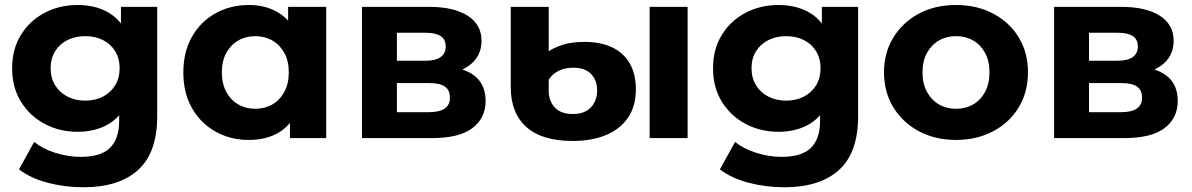

<svg xmlns="http://www.w3.org/2000/svg" viewBox="-20 -566 4888 787"><path d="M322.2 201.6Q246 201.6 175.6 183.1Q105.2 164.6 57.8 128.2L120 15.8Q154.4 43.8 206.6 60.4Q258.8 77 310.7 77Q393.3 77 430.9 40Q468.4 2.9 468.4 -70.2V-150.5L478.4 -286.2L475.8 -422.4V-537.9H624.4V-89.7Q624.4 59.7 546.1 130.6Q467.7 201.6 322.2 201.6ZM298.1 -25.8Q223.7 -25.8 162.8 -58.3Q101.9 -90.8 65.8 -149.2Q29.7 -207.6 29.7 -286.2Q29.7 -364.7 65.8 -423.1Q101.9 -481.5 162.8 -513.5Q223.7 -545.5 298.1 -545.5Q366.7 -545.5 418.2 -518.1Q469.8 -490.7 499 -433.1Q528.2 -375.6 528.2 -286.2Q528.2 -196.8 499 -139.2Q469.8 -81.6 418.2 -53.7Q366.7 -25.8 298.1 -25.8ZM329.1 -153.5Q370.6 -153.5 402.5 -170.2Q434.3 -187 452.4 -216.9Q470.4 -246.9 470.4 -286.2Q470.4 -325.8 452.4 -355.6Q434.3 -385.3 402.5 -401.6Q370.6 -417.8 329.1 -417.8Q288.7 -417.8 256.3 -401.6Q223.9 -385.3 205.7 -355.6Q187.5 -325.8 187.5 -286.2Q187.5 -246.9 205.7 -216.9Q223.9 -187 256.3 -170.2Q288.7 -153.5 329.1 -153.5Z M999.7 7.6Q924.5 7.6 863.4 -26.6Q802.3 -60.8 766.9 -122.8Q731.5 -184.8 731.5 -269.2Q731.5 -353.6 766.9 -415.5Q802.3 -477.5 863.4 -511.5Q924.5 -545.5 999.7 -545.5Q1068.1 -545.5 1118.9 -515.6Q1169.7 -485.7 1198.1 -424.8Q1226.4 -363.8 1226.4 -269.2Q1226.4 -174.8 1199.3 -113.3Q1172.1 -51.8 1121.5 -22.1Q1070.9 7.6 999.7 7.6ZM1026.5 -120.1Q1065.4 -120.1 1096.3 -137.9Q1127.1 -155.6 1145.5 -189.5Q1163.8 -223.3 1163.8 -269.2Q1163.8 -316 1145.5 -349.2Q1127.1 -382.3 1096.3 -400.1Q1065.4 -417.8 1026.5 -417.8Q987.7 -417.8 956.8 -400.1Q925.9 -382.3 907.6 -349.2Q889.3 -316 889.3 -269.2Q889.3 -223.3 907.6 -189.5Q925.9 -155.6 956.8 -137.9Q987.7 -120.1 1026.5 -120.1ZM1168.4 0V-110.2L1171 -269.8L1161 -429.3V-537.9H1317V0Z M1463.7 0V-537.9H1738.7Q1839.7 -537.9 1896.8 -501.7Q1953.8 -465.4 1953.8 -398.6Q1953.8 -333.2 1900.6 -295.8Q1847.3 -258.4 1758.9 -258.4L1774.7 -294.1Q1872.7 -294.1 1921.6 -258Q1970.5 -221.9 1970.5 -152.8Q1970.5 -81.6 1916.3 -40.8Q1862.1 0 1751.1 0ZM1606.8 -106.2H1737.8Q1780.9 -106.2 1802.5 -120.8Q1824.2 -135.5 1824.2 -165.3Q1824.2 -196.2 1804 -210.8Q1783.9 -225.4 1740.8 -225.4H1606.8ZM1606.8 -317.1H1724.8Q1765.9 -317.1 1786.4 -332.3Q1807 -347.4 1807 -375.4Q1807 -404.5 1786.4 -418.1Q1765.9 -431.7 1724.8 -431.7H1606.8Z M2327.3 11.8Q2201.7 11.8 2137.6 -45.3Q2073.5 -102.4 2073.5 -209.5V-537.9H2229.1V-355.8Q2248.3 -369.7 2285.4 -382Q2322.4 -394.3 2376 -394.3Q2441 -394.3 2488 -372.4Q2535 -350.5 2560.7 -307.1Q2586.4 -263.7 2586.4 -199.6Q2586.4 -131.8 2554.7 -84.6Q2523 -37.4 2465 -12.8Q2406.9 11.8 2327.3 11.8ZM2327.6 -98.6Q2361.8 -98.6 2383.9 -111.6Q2405.9 -124.6 2416.8 -146.7Q2427.6 -168.7 2427.6 -195.6Q2427.6 -237 2402.7 -262.8Q2377.9 -288.5 2329.3 -288.5Q2294.9 -288.5 2269.1 -275.4Q2243.3 -262.3 2229.1 -239.2V-195.2Q2229.1 -152.1 2254.3 -125.3Q2279.5 -98.6 2327.6 -98.6ZM2642.9 0V-537.9H2798.5V0Z M3195.2 201.6Q3119 201.6 3048.6 183.1Q2978.2 164.6 2930.8 128.2L2993 15.8Q3027.4 43.8 3079.6 60.4Q3131.8 77 3183.7 77Q3266.3 77 3303.9 40Q3341.4 2.9 3341.4 -70.2V-150.5L3351.4 -286.2L3348.8 -422.4V-537.9H3497.4V-89.7Q3497.4 59.7 3419.1 130.6Q3340.7 201.6 3195.2 201.6ZM3171.1 -25.8Q3096.7 -25.8 3035.8 -58.3Q2974.9 -90.8 2938.8 -149.2Q2902.7 -207.6 2902.7 -286.2Q2902.7 -364.7 2938.8 -423.1Q2974.9 -481.5 3035.8 -513.5Q3096.7 -545.5 3171.1 -545.5Q3239.7 -545.5 3291.2 -518.1Q3342.8 -490.7 3372 -433.1Q3401.2 -375.6 3401.2 -286.2Q3401.2 -196.8 3372 -139.2Q3342.8 -81.6 3291.2 -53.7Q3239.7 -25.8 3171.1 -25.8ZM3202.1 -153.5Q3243.6 -153.5 3275.5 -170.2Q3307.3 -187 3325.4 -216.9Q3343.4 -246.9 3343.4 -286.2Q3343.4 -325.8 3325.4 -355.6Q3307.3 -385.3 3275.5 -401.6Q3243.6 -417.8 3202.1 -417.8Q3161.7 -417.8 3129.3 -401.6Q3096.9 -385.3 3078.7 -355.6Q3060.5 -325.8 3060.5 -286.2Q3060.5 -246.9 3078.7 -216.9Q3096.9 -187 3129.3 -170.2Q3161.7 -153.5 3202.1 -153.5Z M3898.6 7.6Q3813.1 7.6 3746.6 -28Q3680.1 -63.6 3641.8 -126.2Q3603.5 -188.8 3603.5 -269.3Q3603.5 -350.4 3641.9 -412.6Q3680.3 -474.8 3746.5 -510.2Q3812.8 -545.5 3898.6 -545.5Q3984.3 -545.5 4051.1 -510.2Q4117.9 -474.9 4155.8 -412.7Q4193.6 -350.6 4193.6 -269.3Q4193.6 -188.6 4155.8 -126.1Q4118.1 -63.6 4051 -28Q3984 7.6 3898.6 7.6ZM3898.6 -120.1Q3938 -120.1 3968.9 -137.9Q3999.8 -155.6 4017.8 -189.5Q4035.8 -223.3 4035.8 -269.2Q4035.8 -316 4017.8 -349.2Q3999.8 -382.3 3968.9 -400.1Q3938 -417.8 3898.9 -417.8Q3859.7 -417.8 3828.8 -400.1Q3798 -382.3 3779.6 -349.2Q3761.3 -316 3761.3 -269.2Q3761.3 -223.3 3779.6 -189.5Q3798 -155.6 3828.8 -137.9Q3859.6 -120.1 3898.6 -120.1Z M4300.7 0V-537.9H4575.7Q4676.7 -537.9 4733.8 -501.7Q4790.8 -465.4 4790.8 -398.6Q4790.8 -333.2 4737.6 -295.8Q4684.3 -258.4 4595.9 -258.4L4611.7 -294.1Q4709.7 -294.1 4758.6 -258Q4807.5 -221.9 4807.5 -152.8Q4807.5 -81.6 4753.3 -40.8Q4699.1 0 4588.1 0ZM4443.8 -106.2H4574.8Q4617.9 -106.2 4639.5 -120.8Q4661.2 -135.5 4661.2 -165.3Q4661.2 -196.2 4641 -210.8Q4620.9 -225.4 4577.8 -225.4H4443.8ZM4443.8 -317.1H4561.8Q4602.9 -317.1 4623.4 -332.3Q4644 -347.4 4644 -375.4Q4644 -404.5 4623.4 -418.1Q4602.9 -431.7 4561.8 -431.7H4443.8Z"/></svg>

Font: Montserrat Alternates Thin
Style: Regular
Weight: 100
Designer: Julieta Ulanovsky
Foundry: Julieta Ulanovsky
Version: Version 9.000